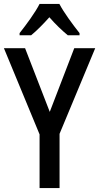

<svg xmlns="http://www.w3.org/2000/svg" viewBox="-20 -1026 506 980"><path d="M283 -1006H182C161 -964 115 -901 80 -857V-846H139C166 -868 200 -902 232 -938C263 -902 297 -870 326 -846H386V-857C351 -901 306 -962 283 -1006ZM234 -455 108 -780H0L182 -340V-66H284V-343L466 -780H359Z"/></svg>

Font: Noto Sans Malayalam UI Condensed Medium
Style: Regular
Weight: 500
Width: 3
Designer: Jelle Bosma - Monotype Design Team
Foundry: Monotype Imaging Inc.
Version: Version 2.104